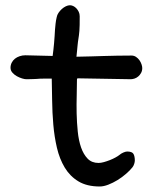

<svg xmlns="http://www.w3.org/2000/svg" viewBox="-20 -693 608 721"><path d="M354.5 7.3Q306.2 7.3 274.4 -12Q242.7 -31.2 223.1 -63.7Q203.6 -96.2 193.8 -137.9Q184.1 -179.7 180.2 -224.9Q176.3 -270 175.8 -314.9Q175.3 -359.9 174.3 -397.9Q161.1 -397.9 150.6 -397.9Q140.1 -397.9 129.9 -397.5Q124 -397 119.1 -396.7Q114.3 -396.5 108.6 -396.2Q103 -396 95.9 -395.8Q88.9 -395.5 78.6 -395.5Q72.8 -395.5 63 -398.4Q53.2 -401.4 43.5 -406.7Q33.7 -412.1 26.6 -420.2Q19.5 -428.2 19.5 -438.5Q19.5 -448.7 23.9 -457.5Q28.3 -466.3 35.9 -472.4Q43.5 -478.5 53.7 -481.9Q64 -485.4 75.2 -485.4L177.7 -482.9Q179.2 -495.1 180.7 -507.3Q182.1 -519.5 183.1 -531.2Q184.6 -545.4 185.1 -557.6Q185.5 -569.8 186.5 -581.3Q187.5 -592.8 188.7 -604.2Q189.9 -615.7 192.9 -628.4Q194.3 -636.7 199.7 -644.8Q205.1 -652.8 212.2 -659.2Q219.2 -665.5 227.3 -669.4Q235.4 -673.3 242.7 -673.3Q248.5 -673.3 254.9 -670.4Q261.2 -667.5 266.6 -661.9Q272 -656.2 275.6 -648.7Q279.3 -641.1 279.3 -631.8Q279.3 -612.3 279.1 -599.1Q278.8 -585.9 278.1 -576.7Q277.3 -567.4 276.4 -560.5Q275.4 -553.7 274.4 -546.9Q273.4 -541.5 272.7 -535.4Q272 -529.3 271.2 -521.5Q270.5 -513.7 269.5 -503.7Q268.6 -493.7 267.1 -480Q294.9 -480.5 320.1 -481.2Q345.2 -481.9 369.6 -482.7Q394 -483.4 419.4 -483.9Q444.8 -484.4 473.6 -484.4Q483.4 -484.4 491 -479.2Q498.5 -474.1 503.7 -466.8Q508.8 -459.5 511.5 -451.4Q514.2 -443.4 514.2 -437.5Q514.2 -427.2 509.8 -419.2Q505.4 -411.1 499 -405.8Q492.7 -400.4 484.9 -397.9Q477.1 -395.5 470.7 -395.5L271 -398.9Q269 -397 269 -394.5Q269 -368.7 268.1 -335.2Q267.1 -301.8 267.8 -267.1Q268.6 -232.4 272 -199Q275.4 -165.5 284.4 -139.4Q293.5 -113.3 309.1 -97.2Q324.7 -81.1 350.1 -81.1Q358.4 -81.1 369.9 -84.2Q381.3 -87.4 392.6 -91.8Q403.8 -96.2 413.6 -101.6Q423.3 -106.9 428.7 -111.3Q434.1 -116.2 442.9 -120.1Q451.7 -124 457.5 -124Q476.1 -124 481.2 -115Q486.3 -106 486.3 -90.3Q486.3 -85 483.9 -77.4Q481.4 -69.8 477.5 -64.9Q468.3 -53.2 453.4 -40.3Q438.5 -27.3 421.4 -16.8Q404.3 -6.3 386.7 0.5Q369.1 7.3 354.5 7.3Z"/></svg>

Font: Short Stack
Style: Regular
Weight: 400
Designer: James Grieshaber
Foundry: James Grieshaber
Version: Version 1.002